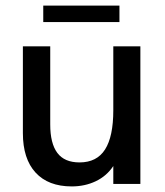

<svg xmlns="http://www.w3.org/2000/svg" viewBox="-20 -659 593 688"><path d="M62 -182V-493H160V-213Q160 -145 185.5 -111Q211 -77 265 -77Q327 -77 356.5 -123.5Q386 -170 386 -264V-493H483V0H386V-64Q362 -28 323 -9.5Q284 9 237 9Q153 9 107.5 -40.5Q62 -90 62 -182ZM135 -639H408V-580H135Z"/></svg>

Font: Hanken Grotesk Medium
Style: Regular
Weight: 500
Designer: Alfredo Marco Pradil
Foundry: Hanken Design Co.
Version: Version 3.014